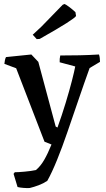

<svg xmlns="http://www.w3.org/2000/svg" viewBox="-20 -731 532 962"><path d="M68 206 48 140 54 132Q71 132 104 129Q137 126 160 121Q183 102 201.5 70Q220 38 238 -7L203 -21L61 -389L2 -411Q3 -420 4.5 -428.5Q6 -437 10 -445L137 -458L172 -421L259 -97L268 -92Q290 -153 309 -215.5Q328 -278 340.5 -327Q353 -376 357 -398L279 -419Q278 -437 282 -453Q329 -453 378 -454Q427 -455 476 -458Q479 -449 480 -439.5Q481 -430 481 -421L429 -390Q404 -321 375 -236Q346 -151 318 -70Q292 6 266 70Q240 134 217 175Q198 188 174 197Q150 206 129 211Q117 212 98 210.5Q79 209 68 206ZM164 -535 144 -557 188 -598 294 -707 303 -711Q308 -710 325 -697.5Q342 -685 358 -670L361 -651Q357 -643 314 -615.5Q271 -588 179 -536Z"/></svg>

Font: Labrada Medium
Style: Regular
Weight: 500
Designer: Mercedes Jáuregui
Foundry: Omnibus-Type Team
Version: Version 1.000; ttfautohint (v1.8.4.7-5d5b)